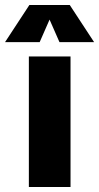

<svg xmlns="http://www.w3.org/2000/svg" viewBox="-45 -745 395 765"><path d="M70 0V-520H236V0ZM72 -725H178L113 -577H-25ZM233 -725 330 -577H192L127 -725Z"/></svg>

Font: Akshar Light
Style: Regular
Weight: 300
Designer: Tall Chai
Foundry: Tall Chai
Version: Version 1.100